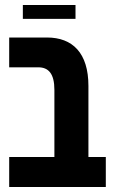

<svg xmlns="http://www.w3.org/2000/svg" viewBox="-20 -753 454 773"><path d="M72 -677H284V-733H72ZM17 0H406V-121H336V-407C336 -540 272 -602 169 -602H17V-482H134C175 -482 199 -457 199 -391V-121H17Z"/></svg>

Font: Noto Sans Hebrew ExtraCondensed
Style: Bold
Weight: 700
Width: 2
Designer: Monotype Design Team
Foundry: Monotype Imaging Inc.
Version: Version 2.004